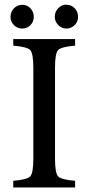

<svg xmlns="http://www.w3.org/2000/svg" viewBox="-20 -821 387 841"><path d="M309 0V-29C268.3 -32.3 243.5 -38.8 234.5 -48.5C225.5 -58.2 221 -84 221 -126V-524C221 -566 225.5 -591.8 234.5 -601.5C243.5 -611.2 268.3 -617.7 309 -621V-650H38V-621C78.7 -617.7 103.5 -611.2 112.5 -601.5C121.5 -591.8 126 -566 126 -524V-126C126 -84 121.5 -58.2 112.5 -48.5C103.5 -38.8 78.7 -32.3 38 -29V0ZM270 -801C256 -800.3 244.2 -794.8 234.5 -784.5C224.8 -774.2 220 -761.7 220 -747C220 -733.7 225 -721.8 235 -711.5C245 -701.2 257 -696 271 -696C285 -696 297 -701 307 -711C317 -721 322 -733 322 -747C322 -761.7 317.2 -774.2 307.5 -784.5C297.8 -794.8 286 -800 272 -800ZM78 -800C63.3 -800 51 -794.8 41 -784.5C31 -774.2 26 -761.7 26 -747C26 -733 31 -721 41 -711C51 -701 63 -696 77 -696C91.7 -696 103.8 -701 113.5 -711C123.2 -721 128 -733 128 -747C128 -761.7 123.2 -774.2 113.5 -784.5C103.8 -794.8 92 -800 78 -800Z"/></svg>

Font: Ponomar Unicode
Style: Regular
Weight: 400
Version: 1.3